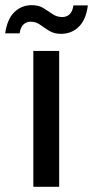

<svg xmlns="http://www.w3.org/2000/svg" viewBox="-59 -723 360 743"><path d="M70 0V-526H170V0ZM177 -592Q150 -592 131 -604Q112 -616 96 -627.5Q80 -639 59 -639Q43 -639 31.5 -628Q20 -617 17 -594H-39Q-31 -649 -3.5 -676Q24 -703 64 -703Q91 -703 109.5 -691.5Q128 -680 144.5 -668.5Q161 -657 182 -657Q199 -657 210.5 -668Q222 -679 225 -702H281Q274 -647 246 -619.5Q218 -592 177 -592Z"/></svg>

Font: DM Sans 9pt Medium
Style: Regular
Weight: 500
Version: Version 4.004;gftools[0.9.30]